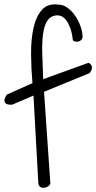

<svg xmlns="http://www.w3.org/2000/svg" viewBox="-40 -864 446 890"><path d="M16.6 -378.9Q-2.9 -377.9 -10.7 -382.8Q-18.6 -387.7 -19.5 -395Q-20.5 -402.3 -16.6 -410.6Q-12.7 -418.9 -7.8 -425.8L110.4 -478.5Q104.5 -545.9 104 -613.3Q103.5 -680.7 115.2 -733.9Q127 -787.1 153.8 -817.9Q180.7 -848.6 229.5 -842.8Q252.9 -842.8 273.4 -827.6Q293.9 -812.5 309.1 -790Q324.2 -767.6 333.5 -741.2Q342.8 -714.8 342.8 -693.4Q341.8 -683.6 335.9 -678.2Q330.1 -672.9 323.2 -671.4Q316.4 -669.9 309.1 -671.4Q301.8 -672.9 297.9 -676.8Q293.9 -711.9 285.6 -734.4Q277.3 -756.8 267.1 -770Q256.8 -783.2 246.1 -788.1Q235.4 -793 227.5 -793Q196.3 -792 181.2 -770.5Q166 -749 160.2 -710.4Q154.3 -671.9 155.8 -617.7Q157.2 -563.5 160.2 -497.1L371.1 -573.2Q381.8 -566.4 385.7 -556.2Q389.6 -545.9 376 -525.4L164.1 -438.5L193.4 -13.7Q191.4 -5.9 183.6 -0.5Q175.8 4.9 166 6.3Q156.2 7.8 147.9 3.4Q139.6 -1 137.7 -13.7L115.2 -420.9Z"/></svg>

Font: Shadows Into Light Two
Style: Regular
Weight: 400
Designer: Kimberly Geswein
Foundry: Kimberly Geswein
Version: Version 1.003 2012